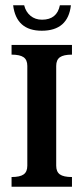

<svg xmlns="http://www.w3.org/2000/svg" viewBox="-20 -711 318 731"><path d="M24 -37Q56 -37 70 -47Q84 -57 84 -80V-460Q84 -483 70 -493Q56 -503 24 -503V-540H254V-503Q222 -503 208 -493Q194 -483 194 -460V-80Q194 -57 208 -47Q222 -37 254 -37V0H24ZM208 -691H250Q239 -594 139 -594Q42 -594 30 -691H72Q78 -666 96 -651Q114 -636 140 -636Q197 -636 208 -691Z"/></svg>

Font: Girassol
Style: Regular
Weight: 400
Width: 3
Designer: Liam Spradlin
Version: Version 1.004